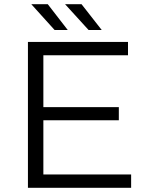

<svg xmlns="http://www.w3.org/2000/svg" viewBox="-20 -901 709 921"><path d="M609 -64V0H114V-700H594V-636H188V-387H550V-324H188V-64ZM130 -881H209L305 -757H242ZM292 -881H371L468 -757H405Z"/></svg>

Font: Montserrat-Regular
Style: Regular
Weight: 400
Version: Version 7.200